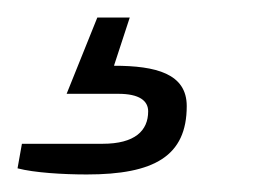

<svg xmlns="http://www.w3.org/2000/svg" viewBox="-95 -31 297 219"><path d="M4 168C81 168 118 147 118 90C118 53 83 44 35 44L53 -11H16L-19 76H40C64 76 74 84 74 96C74 118 59 133 22 133H-70L-75 161C-56 166 -23 168 4 168Z"/></svg>

Font: Archivo Thin
Style: Italic
Weight: 100
Italic angle: -10°
Designer: Hector Gatti
Foundry: Omnibus-Type
Version: Version 2.001